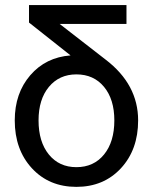

<svg xmlns="http://www.w3.org/2000/svg" viewBox="-20 -728 602 756"><path d="M523.9 -253.9Q523.9 -138.7 456.1 -65.4Q388.2 7.8 280.8 7.8Q173.3 7.8 105.7 -65.4Q38.1 -138.7 38.1 -253.9Q38.1 -360.8 99.1 -431.6Q160.2 -502.4 257.8 -509.8L94.2 -639.2V-708H478V-633.8H214.8L396 -493.2Q523.9 -395.5 523.9 -253.9ZM131.8 -253.9Q131.8 -169.4 172.4 -119.6Q212.9 -69.8 280.8 -69.8Q349.1 -69.8 389.6 -119.6Q430.2 -169.4 430.2 -253.9Q430.2 -336.9 389.6 -386Q349.1 -435.1 280.8 -435.1Q213.4 -435.1 172.6 -386Q131.8 -336.9 131.8 -253.9Z"/></svg>

Font: LT Superior Med
Style: Regular
Weight: 500
Designer: Daniel Lyons
Foundry: LyonsType
Version: Version 1.000